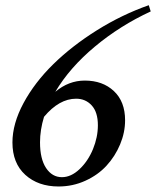

<svg xmlns="http://www.w3.org/2000/svg" viewBox="-20 -692 588 724"><path d="M200.7 11.2Q124 11.2 75.4 -32.7Q26.9 -76.7 26.9 -154.8Q26.9 -225.6 68.8 -303.5Q110.8 -381.3 181.2 -450.2Q251.5 -519 345.5 -577.9Q439.5 -636.7 541 -672.4L548.3 -648.9Q433.1 -595.7 337.9 -516.4Q242.7 -437 188.5 -345.7Q238.8 -388.2 299.8 -388.2Q367.2 -388.2 409.4 -348.6Q451.7 -309.1 451.7 -238.3Q451.7 -192.4 432.9 -147.5Q414.1 -102.5 381.8 -67.4Q349.6 -32.2 302 -10.5Q254.4 11.2 200.7 11.2ZM130.9 -155.3Q130.9 -92.8 153.8 -58.3Q176.8 -23.9 213.4 -23.9Q248 -23.9 280 -54.2Q312 -84.5 330.6 -129.6Q349.1 -174.8 349.1 -219.7Q349.1 -269 325.9 -294.4Q302.7 -319.8 267.1 -319.8Q203.1 -319.8 146 -251.5Q130.9 -202.1 130.9 -155.3Z"/></svg>

Font: Elstob 8pt SemiBold
Style: Italic
Weight: 600
Italic angle: -20°
Designer: Peter S. Baker
Version: Version 1.015